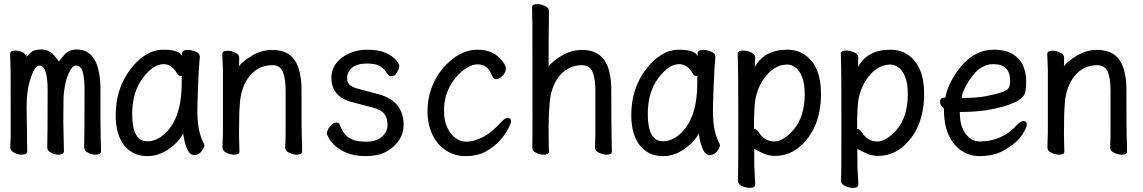

<svg xmlns="http://www.w3.org/2000/svg" viewBox="-20 -733 5540 931"><path d="M85 17Q68 17 49 7.5Q30 -2 30 -18L32 -83Q32 -369 31.5 -390.5Q31 -412 30 -436.5Q29 -461 29 -471Q29 -488 55 -488Q71 -488 90 -479Q102 -472 106 -463V-462Q106 -460 107 -459Q108 -456 108 -453V-459Q112 -460 127 -476Q143 -493 179 -493Q218 -493 241.5 -465.5Q265 -438 265 -435Q266 -435 289 -464Q312 -493 352 -493Q467 -493 467 -297.5Q467 -102 468 -81Q470 -23 470 0Q470 17 443 17Q426 17 407 7.5Q388 -2 388 -18Q390 -82 390 -293Q390 -350 381.5 -382.5Q373 -415 348 -415Q329 -415 311 -373Q293 -331 288 -262Q287 -228 287 -142L290 0Q290 17 263 17Q246 17 227.5 7.5Q209 -2 209 -18Q211 -82 211 -293Q211 -415 172 -415Q148 -415 129 -354Q109 -299 109 -215Q109 -165 112 0Q112 17 85 17ZM107 -459Q107 -461 106 -463Q106 -467 109 -475L108 -459Z M695 24Q624 24 582.5 -28Q541 -80 541 -175Q541 -304 613 -398Q685 -492 773 -492Q849 -492 863 -461V-475Q863 -491 891 -491Q908 -491 928.5 -482.5Q949 -474 949 -458Q944 -411 940 -306Q937 -225 937 -193Q937 -93 969 -36L971 -29Q971 -17 957 1Q943 19 922 19Q902 19 890.5 -4.5Q879 -28 873 -57L868 -86Q848 -45 798.5 -10.5Q749 24 695 24ZM694 -48Q734 -48 770 -77Q861 -150 861 -330V-358Q863 -360 863 -362Q863 -365 854.5 -365Q846 -365 841 -373Q814 -422 773 -422Q723 -422 672 -354Q621 -286 621 -180Q621 -48 694 -48Z M1115 17Q1098 17 1078.5 8Q1059 -1 1059 -17Q1059 -44 1061 -88V-395Q1058 -458 1058 -471Q1058 -487 1084 -487Q1101 -487 1120.5 -478Q1140 -469 1140 -453L1139 -411Q1151 -432 1199 -461.5Q1247 -491 1300 -491Q1387 -491 1419 -424Q1442 -375 1442 -297Q1442 -99 1443 -78Q1445 -33 1445 2Q1445 17 1419 17Q1402 17 1382.5 8Q1363 -1 1363 -17Q1364 -25 1364 -44.5Q1364 -64 1365 -84V-293Q1365 -352 1351.5 -384.5Q1338 -417 1300 -417Q1234 -417 1190 -364Q1148 -311 1143 -229Q1139 -183 1139 -79Q1139 -56 1141 2Q1141 17 1115 17Z M1755 24Q1700 24 1663.5 9Q1627 -6 1606 -25.5Q1585 -45 1575 -62.5Q1565 -80 1565 -85Q1565 -101 1580 -120Q1595 -139 1610 -139Q1625 -139 1628 -127Q1635 -107 1647.5 -88.5Q1660 -70 1684.5 -58Q1709 -46 1755 -46Q1805 -46 1832 -70Q1859 -94 1859 -126Q1859 -160 1844 -180.5Q1829 -201 1783.5 -212.5Q1738 -224 1694 -236Q1587 -261 1587 -356Q1587 -396 1610.5 -426.5Q1634 -457 1674 -474.5Q1714 -492 1760 -492Q1817 -492 1851.5 -476Q1886 -460 1901 -441Q1916 -422 1916 -413Q1916 -406 1912 -395.5Q1908 -385 1899.5 -374Q1891 -363 1877 -363Q1866 -363 1855 -380Q1832 -417 1788 -423Q1774 -425 1760 -425Q1712 -425 1687.5 -404.5Q1663 -384 1663 -354Q1663 -335 1674 -323Q1685 -311 1718 -302L1805 -279Q1937 -248 1937 -128Q1937 -46 1852 3Q1811 24 1755 24Z M2237 24Q2187 24 2145 -2Q2103 -28 2078 -77.5Q2053 -127 2053 -194Q2053 -311 2128 -403Q2207 -492 2294 -492Q2365 -492 2404 -450Q2433 -420 2433 -401Q2433 -384 2417.5 -366.5Q2402 -349 2386 -349Q2373 -349 2367 -363Q2347 -421 2296 -421Q2246 -421 2190 -357Q2133 -288 2133 -199Q2133 -147 2149.5 -113Q2166 -79 2190.5 -62.5Q2215 -46 2237 -46Q2326 -46 2412 -143Q2428 -161 2442 -161Q2458 -161 2458 -143Q2458 -137 2445 -110.5Q2432 -84 2405.5 -53.5Q2379 -23 2337.5 0.5Q2296 24 2237 24Z M2616 17Q2599 17 2580 8Q2561 -1 2561 -17L2562 -88Q2562 -600 2561.5 -621Q2561 -642 2560.5 -664.5Q2560 -687 2560 -697Q2560 -713 2586 -713Q2603 -713 2622.5 -704Q2642 -695 2642 -679Q2640 -547 2640 -409Q2653 -432 2701 -461.5Q2749 -491 2802 -491Q2888 -491 2921 -424Q2944 -376 2944 -297Q2944 -118 2947 2Q2947 17 2921 17Q2904 17 2884.5 8Q2865 -1 2865 -17L2867 -84V-293Q2867 -351 2853.5 -384Q2840 -417 2802 -417Q2736 -417 2692 -364Q2650 -311 2645 -229Q2641 -187 2640 -115Q2640 -55 2641 -23L2642 2Q2642 17 2616 17Z M3195 24Q3124 24 3082.5 -28Q3041 -80 3041 -175Q3041 -304 3113 -398Q3185 -492 3273 -492Q3349 -492 3363 -461V-475Q3363 -491 3391 -491Q3408 -491 3428.5 -482.5Q3449 -474 3449 -458Q3444 -411 3440 -306Q3437 -225 3437 -193Q3437 -93 3469 -36L3471 -29Q3471 -17 3457 1Q3443 19 3422 19Q3402 19 3390.5 -4.5Q3379 -28 3373 -57L3368 -86Q3348 -45 3298.5 -10.5Q3249 24 3195 24ZM3194 -48Q3234 -48 3270 -77Q3361 -150 3361 -330V-358Q3363 -360 3363 -362Q3363 -365 3354.5 -365Q3346 -365 3341 -373Q3314 -422 3273 -422Q3223 -422 3172 -354Q3121 -286 3121 -180Q3121 -48 3194 -48Z M3615 178Q3598 178 3578 169Q3558 160 3558 144Q3558 132 3559 106Q3560 80 3560 -157Q3560 -403 3557 -472Q3557 -488 3583 -488Q3601 -488 3621.5 -479Q3642 -470 3642 -454Q3642 -448 3641 -432Q3640 -420 3640 -408Q3686 -492 3798 -492Q3871 -492 3916 -436.5Q3961 -381 3961 -278Q3961 -108 3854 -18Q3802 23 3737 23Q3703 23 3669.5 5.5Q3636 -12 3637 -11Q3637 87 3639.5 116Q3642 145 3642 162Q3642 178 3615 178ZM3734 -47Q3778 -47 3829 -105Q3882 -169 3882 -276Q3882 -328 3869.5 -359.5Q3857 -391 3837.5 -405.5Q3818 -420 3798 -420Q3728 -420 3677 -341Q3653 -303 3643 -253Q3636 -213 3636 -109Q3650 -107 3661 -89Q3688 -47 3734 -47Z M4115 178Q4098 178 4078 169Q4058 160 4058 144Q4058 132 4059 106Q4060 80 4060 -157Q4060 -403 4057 -472Q4057 -488 4083 -488Q4101 -488 4121.5 -479Q4142 -470 4142 -454Q4142 -448 4141 -432Q4140 -420 4140 -408Q4186 -492 4298 -492Q4371 -492 4416 -436.5Q4461 -381 4461 -278Q4461 -108 4354 -18Q4302 23 4237 23Q4203 23 4169.5 5.5Q4136 -12 4137 -11Q4137 87 4139.5 116Q4142 145 4142 162Q4142 178 4115 178ZM4234 -47Q4278 -47 4329 -105Q4382 -169 4382 -276Q4382 -328 4369.5 -359.5Q4357 -391 4337.5 -405.5Q4318 -420 4298 -420Q4228 -420 4177 -341Q4153 -303 4143 -253Q4136 -213 4136 -109Q4150 -107 4161 -89Q4188 -47 4234 -47Z M4730 24Q4680 24 4641 -3Q4602 -30 4579.5 -79Q4557 -128 4557 -207Q4538 -223 4538 -241Q4538 -260 4564 -260Q4577 -333 4639 -410Q4708 -492 4797 -492Q4857 -492 4892.5 -469.5Q4928 -447 4942 -412Q4956 -377 4956 -340Q4956 -306 4951 -285Q4937 -229 4766 -199Q4709 -190 4634 -190Q4634 -122 4662 -84.5Q4690 -47 4730 -47Q4840 -47 4912 -128Q4930 -146 4941 -146Q4959 -146 4959 -128Q4959 -118 4945 -94Q4918 -40 4833 4Q4789 24 4730 24ZM4642 -258H4650Q4715 -258 4759.5 -266.5Q4804 -275 4832.5 -284Q4861 -293 4869.5 -304.5Q4878 -316 4878 -341Q4878 -422 4797 -422Q4739 -422 4695.5 -365Q4652 -308 4642 -258Z M5115 17Q5098 17 5078.5 8Q5059 -1 5059 -17Q5059 -44 5061 -88V-395Q5058 -458 5058 -471Q5058 -487 5084 -487Q5101 -487 5120.5 -478Q5140 -469 5140 -453L5139 -411Q5151 -432 5199 -461.5Q5247 -491 5300 -491Q5387 -491 5419 -424Q5442 -375 5442 -297Q5442 -99 5443 -78Q5445 -33 5445 2Q5445 17 5419 17Q5402 17 5382.5 8Q5363 -1 5363 -17Q5364 -25 5364 -44.5Q5364 -64 5365 -84V-293Q5365 -352 5351.5 -384.5Q5338 -417 5300 -417Q5234 -417 5190 -364Q5148 -311 5143 -229Q5139 -183 5139 -79Q5139 -56 5141 2Q5141 17 5115 17Z"/></svg>

Font: LXGW WenKai Mono Medium
Style: Regular
Weight: 500
Monospace: yes
Designer: LXGW / Fontworks Inc.
Foundry: LXGW / Fontworks Inc.
Version: Version 1.520; June 14, 2025